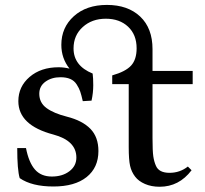

<svg xmlns="http://www.w3.org/2000/svg" viewBox="-20 -728 813 761"><path d="M191.9 11.2Q106 11.2 58.1 -22Q48.3 -54.7 48.3 -141.1H83Q94.2 -84 118.4 -56.2Q142.6 -28.3 185.5 -28.3Q227.5 -28.3 255.1 -49.3Q282.7 -70.3 282.7 -103.5Q282.7 -170.4 191.4 -194.8Q52.7 -231.4 52.7 -327.1Q52.7 -384.8 97.4 -423.1Q142.1 -461.4 212.4 -461.4Q233.9 -461.4 255.4 -456.1Q223.1 -497.1 223.1 -550.3Q223.1 -619.1 272.7 -663.8Q322.3 -708.5 403.8 -708.5Q486.8 -708.5 535.6 -662.4Q584.5 -616.2 584.5 -533.2V-446.8H743.7V-394.5H584.5V-180.2Q584.5 -129.9 587.6 -108.4Q590.8 -86.9 598.1 -70.8Q609.9 -43 651.9 -43Q692.9 -43 724.6 -67.9L739.3 -53.2Q689.5 12.2 612.8 12.2Q580.1 12.2 554.7 1.2Q529.3 -9.8 515.6 -27.8Q501 -46.9 495.6 -70.8Q490.2 -94.7 490.2 -145V-394.5H424.8V-429.2Q478 -444.3 499.8 -468.3Q521.5 -492.2 521.5 -536.6Q521.5 -590.3 487.8 -622.1Q454.1 -653.8 399.4 -653.8Q344.2 -653.8 307.9 -620.8Q271.5 -587.9 271.5 -536.1Q271.5 -467.3 347.2 -436.5Q349.6 -418.5 349.6 -390.1Q349.6 -359.9 342.8 -329.1L308.1 -327.1Q302.7 -351.1 298.1 -364.7Q293.5 -378.4 283.9 -393.3Q274.4 -408.2 258.5 -415Q242.7 -421.9 219.7 -421.9Q184.6 -421.9 160.2 -404.3Q135.7 -386.7 135.7 -356.4Q135.7 -320.8 164.3 -299.8Q192.9 -278.8 245.1 -265.6Q306.6 -250 338.4 -217.3Q370.1 -184.6 370.1 -129.4Q370.1 -63.5 323.2 -26.1Q276.4 11.2 191.9 11.2Z"/></svg>

Font: Elstob 8pt Medium
Style: Regular
Weight: 500
Designer: Peter S. Baker
Version: Version 1.015